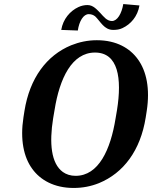

<svg xmlns="http://www.w3.org/2000/svg" viewBox="-20 -920 752 950"><path d="M96 -339C79 -230 97 -142 140 -84C179 -30 247 10 344 10C389 10 430 2 470 -14C591 -64 675 -175 701 -339L706 -371C723 -481 705 -568 662 -627C623 -681 557 -721 459 -721C414 -721 372 -712 332 -696C211 -646 127 -534 101 -371ZM283 -772 365 -769C372 -816 393 -850 419 -850C432 -850 442 -846 451 -839C478 -813 495 -772 540 -772C556 -772 572 -774 586 -781C627 -800 661 -839 670 -893L590 -900C582 -852 560 -816 534 -816C508 -816 492 -839 476 -856C459 -873 441 -895 413 -895C398 -895 383 -892 368 -885C327 -866 292 -826 283 -772ZM243 -335 250 -376C275 -533 336 -660 450 -660C565 -660 584 -533 559 -376L552 -335C527 -179 468 -50 354 -50C329 -50 308 -57 291 -69C233 -111 223 -211 243 -335Z"/></svg>

Font: Aerodynamic
Style: Obl
Weight: 500
Designer: Google
Version: Version 2.000980; 2014